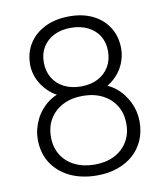

<svg xmlns="http://www.w3.org/2000/svg" viewBox="-81 -765 726 845"><g transform="rotate(-10 282.5 -342.5)"><path d="M286 13Q217 13 165 -12Q113 -37 84 -82Q55 -127 55 -188Q55 -211 60.5 -233.5Q66 -256 76 -276.5Q86 -297 100.5 -314.5Q115 -332 133 -345.5Q151 -359 172 -368Q151 -379 134 -395.5Q117 -412 104.5 -432Q92 -452 85.5 -474Q79 -496 79 -518Q79 -572 105 -612.5Q131 -653 177.5 -675.5Q224 -698 286 -698Q346 -698 391 -675.5Q436 -653 461 -612.5Q486 -572 486 -518Q486 -500 482 -482.5Q478 -465 470.5 -448Q463 -431 452 -416.5Q441 -402 427.5 -389.5Q414 -377 398 -368Q418 -359 435.5 -345Q453 -331 466.5 -313.5Q480 -296 490 -275.5Q500 -255 505 -233Q510 -211 510 -188Q510 -143 494 -106Q478 -69 448.5 -42.5Q419 -16 377.5 -1.5Q336 13 286 13ZM284 -36Q334 -36 371.5 -55Q409 -74 430 -108.5Q451 -143 451 -188Q451 -235 430 -269.5Q409 -304 371 -323.5Q333 -343 282 -343Q232 -343 194 -323.5Q156 -304 135 -269.5Q114 -235 114 -188Q114 -143 135 -108.5Q156 -74 194.5 -55Q233 -36 284 -36ZM284 -385Q327 -385 359 -401.5Q391 -418 409 -448Q427 -478 427 -518Q427 -557 409 -586Q391 -615 358.5 -631Q326 -647 283 -647Q240 -647 208 -631Q176 -615 158 -586Q140 -557 140 -518Q140 -478 158 -448Q176 -418 208.5 -401.5Q241 -385 284 -385Z"/></g></svg>

Font: Fredoka Light Light
Style: Regular
Weight: 300
Version: Version 2.001